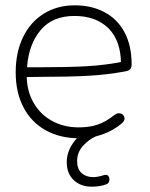

<svg xmlns="http://www.w3.org/2000/svg" viewBox="-20 -512 563 722"><path d="M39 -240Q39 -315 66.5 -372Q94 -429 144.5 -460.5Q195 -492 261 -492Q324 -492 372.5 -466.5Q421 -441 448 -391Q475 -341 475 -270Q475 -262 473 -257Q471 -252 467 -249.5Q463 -247 457 -245L453 -244Q385 -231 311.5 -227Q238 -223 134 -223Q100 -223 65 -222L66 -259H127Q235 -259 307 -263Q379 -267 452 -282L435 -270Q435 -359 388 -405.5Q341 -452 260 -452Q177 -452 132.5 -398.5Q88 -345 82 -261L81 -246Q77 -184 101 -135.5Q125 -87 171 -60Q217 -33 276 -33Q317 -33 347.5 -43.5Q378 -54 411 -80Q423 -89 434.5 -85Q446 -81 448 -69.5Q450 -58 438 -48Q406 -21 365 -6.5Q324 8 278 8Q206 8 152 -22Q98 -52 68.5 -108Q39 -164 39 -240ZM231 98Q231 60 255 25.5Q279 -9 321 -31L342 0Q314 12 292 36.5Q270 61 270 94Q270 124 287 139Q304 154 330 154Q348 154 369 147Q382 143 387.5 150Q393 157 391 167.5Q389 178 380 181Q356 190 325 190Q283 190 257 165Q231 140 231 98Z"/></svg>

Font: SN Pro Thin
Style: Regular
Weight: 200
Designer: Tobias Whetton
Foundry: Supernotes
Version: Version 1.003;Glyphs 3.3 (3324)